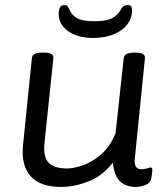

<svg xmlns="http://www.w3.org/2000/svg" viewBox="-20 -733 665 759"><path d="M222 6Q139 6 101 -36.5Q63 -79 71 -159L106 -503Q108 -525 148 -525H154Q193 -525 191 -503L156 -169Q150 -112 172.5 -89.5Q195 -67 245 -67Q271 -67 307.5 -79.5Q344 -92 379.5 -122.5Q415 -153 437 -207L469 -503Q471 -525 511 -525H515Q555 -525 553 -503L513 -107Q508 -64 539 -64Q553 -64 562.5 -67.5Q572 -71 576 -71Q582 -71 582 -63Q582 -62 581.5 -53Q581 -44 578 -27Q574 -8 553 -1Q532 6 518 6Q479 6 455.5 -15Q432 -36 426 -90Q385 -37 329 -15.5Q273 6 222 6ZM347 -583Q288 -583 250 -609.5Q212 -636 212 -678Q212 -713 234 -713Q241 -713 244.5 -710.5Q248 -708 253 -698Q263 -673 285 -661Q307 -649 353 -649Q400 -649 423 -661Q446 -673 459 -697Q464 -707 471 -710Q478 -713 486 -713Q502 -713 502 -694Q502 -644 459 -613.5Q416 -583 347 -583Z"/></svg>

Font: Asap Semi Expanded Semi Expanded Regular
Style: Italic
Weight: 400
Width: 6
Italic angle: -6°
Designer: Pablo Cosgaya
Foundry: Omnibus-Type
Version: Version 3.001; ttfautohint (v1.8.4.7-5d5b)